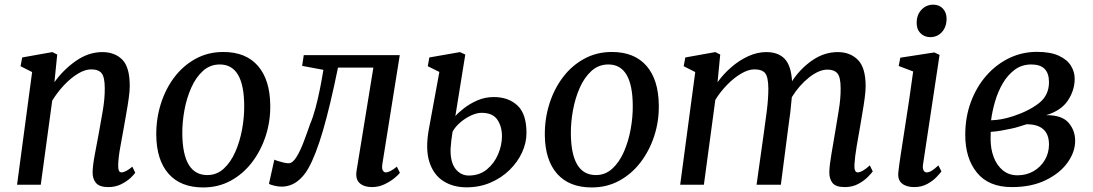

<svg xmlns="http://www.w3.org/2000/svg" viewBox="-20 -791 4680 822"><path d="M213 -439Q251 -492.5 305 -530.2Q359 -568 418 -568Q471 -568 503.2 -536Q535.5 -504 535.5 -422.5Q535.5 -401.5 531.2 -370.8Q527 -340 521 -307Q515 -274 510.5 -247Q504 -209.5 495.5 -164.2Q487 -119 486 -85.5Q485 -53 499.5 -53Q518 -53 546.5 -77.5L559 -51.5Q555 -45 539.8 -30.2Q524.5 -15.5 499.8 -2.8Q475 10 443.5 10Q406 10 390.8 -8Q375.5 -26 376.5 -56Q377.5 -86 386.5 -132.8Q395.5 -179.5 403 -220.5Q410.5 -262.5 419.8 -315.8Q429 -369 428.5 -413.5Q428.5 -460.5 415.2 -477.2Q402 -494 370 -494Q344 -494 313.5 -475.5Q283 -457 254.2 -426.5Q225.5 -396 203.5 -360L154.5 0H53L117.5 -482.5L68 -507.5L75 -545L204 -568L225 -557.5Z M936 -568.5Q1032.5 -568.5 1084.2 -509Q1136 -449.5 1137 -340Q1138 -272 1117.5 -209Q1097 -146 1059 -96.2Q1021 -46.5 968 -17.5Q915 11.5 850 11.5Q753.5 11.5 701.8 -47Q650 -105.5 649 -213.5Q648.5 -282.5 668.5 -346.2Q688.5 -410 726.2 -460Q764 -510 817.2 -539.2Q870.5 -568.5 936 -568.5ZM921 -515Q879.5 -515 849 -487.5Q818.5 -460 798.8 -415.5Q779 -371 769.5 -319Q760 -267 760.5 -217.5Q762.5 -41.5 867.5 -41.5Q908 -41.5 938 -69Q968 -96.5 987.5 -141Q1007 -185.5 1016.5 -237.5Q1026 -289.5 1025.5 -339Q1024.5 -515 921 -515Z M1617 -89Q1614 -68.5 1619.2 -60.8Q1624.5 -53 1631.5 -53Q1640 -53 1651.5 -58.8Q1663 -64.5 1679 -77.5L1692 -51.5Q1686 -42.5 1668.2 -28Q1650.5 -13.5 1625.5 -1.8Q1600.5 10 1572.5 10Q1539 10 1520 -6.8Q1501 -23.5 1506.5 -59.5L1578.5 -501.5H1427Q1393.5 -337.5 1362.8 -232.2Q1332 -127 1300 -70Q1279 -33 1250 -12.5Q1221 8 1185 8Q1170 8 1152.5 3.5Q1135 -1 1131.5 -4L1154.5 -107.5Q1158 -105.5 1169.5 -101.8Q1181 -98 1194 -95Q1207 -92 1215.5 -92Q1232.5 -92 1248.8 -118Q1265 -144 1279.8 -182.8Q1294.5 -221.5 1307.5 -259.5Q1320 -288.5 1330.8 -328.5Q1341.5 -368.5 1350 -411.5Q1358.5 -454.5 1364.5 -492L1273.5 -509L1280.5 -555H1691.5Z M1977.5 11Q1920.5 11 1878.5 -15.5Q1836.5 -42 1818.5 -97Q1800.5 -152 1816 -238L1861 -483L1811.5 -507.5L1818 -545L1949.5 -568L1972 -557.5L1929.5 -294Q1941.5 -308 1966 -327.2Q1990.5 -346.5 2023.2 -361Q2056 -375.5 2094 -375.5Q2156.5 -375.5 2195.2 -339.5Q2234 -303.5 2234 -222Q2234 -179.5 2215 -138.2Q2196 -97 2161.5 -63.2Q2127 -29.5 2080 -9.2Q2033 11 1977.5 11ZM1987 -39.5Q2032.5 -39.5 2064.2 -65.5Q2096 -91.5 2112.5 -130.5Q2129 -169.5 2129 -208Q2129 -250 2109 -279Q2089 -308 2042 -308Q2021.5 -308 1997 -296.8Q1972.5 -285.5 1950.8 -267Q1929 -248.5 1917.5 -227Q1914.5 -208 1912.2 -189.5Q1910 -171 1909 -154Q1907.5 -97 1930 -68.2Q1952.5 -39.5 1987 -39.5Z M2599.5 -568.5Q2696 -568.5 2747.8 -509Q2799.5 -449.5 2800.5 -340Q2801.5 -272 2781 -209Q2760.5 -146 2722.5 -96.2Q2684.5 -46.5 2631.5 -17.5Q2578.5 11.5 2513.5 11.5Q2417 11.5 2365.2 -47Q2313.5 -105.5 2312.5 -213.5Q2312 -282.5 2332 -346.2Q2352 -410 2389.8 -460Q2427.5 -510 2480.8 -539.2Q2534 -568.5 2599.5 -568.5ZM2584.5 -515Q2543 -515 2512.5 -487.5Q2482 -460 2462.2 -415.5Q2442.5 -371 2433 -319Q2423.5 -267 2424 -217.5Q2426 -41.5 2531 -41.5Q2571.5 -41.5 2601.5 -69Q2631.5 -96.5 2651 -141Q2670.5 -185.5 2680 -237.5Q2689.5 -289.5 2689 -339Q2688 -515 2584.5 -515Z M3063.5 -557.5 3052 -439Q3077 -474 3110.8 -503.2Q3144.5 -532.5 3183 -550.2Q3221.5 -568 3260.5 -568Q3312 -568 3339.5 -539Q3367 -510 3371 -443.5Q3407 -498 3458 -533Q3509 -568 3567 -568Q3619.5 -568 3652.8 -534.8Q3686 -501.5 3686 -422Q3686 -401.5 3682 -371.2Q3678 -341 3672.2 -308Q3666.5 -275 3662 -247Q3655 -209 3647.5 -164.2Q3640 -119.5 3638 -85.5Q3636.5 -53 3652 -53Q3671 -53 3704 -83L3716.5 -57Q3711.5 -50 3695.8 -33.8Q3680 -17.5 3654.8 -3.8Q3629.5 10 3597 10Q3558 10 3544 -8Q3530 -26 3530.5 -55Q3531.5 -86 3539.8 -133Q3548 -180 3555 -222.5Q3561.5 -263.5 3570.5 -316.2Q3579.5 -369 3579 -413.5Q3579 -460.5 3565.2 -476.8Q3551.5 -493 3522.5 -493Q3486.5 -493 3444 -459.5Q3401.5 -426 3370 -375Q3367.5 -344 3363.5 -310Q3359.5 -276 3355 -247L3323 0H3219L3250 -220.5Q3256 -262.5 3262.8 -315.8Q3269.5 -369 3269.5 -412.5Q3269 -461.5 3255.8 -477.8Q3242.5 -494 3209.5 -494Q3184 -494 3153.5 -476.2Q3123 -458.5 3093.8 -428.8Q3064.5 -399 3042.5 -363.5L2993.5 0H2892L2956.5 -482.5L2907 -507.5L2914 -545L3042.5 -568Z M3894 10Q3860.5 10 3841.5 -5.5Q3822.5 -21 3826 -53.5Q3828.5 -78.5 3835.8 -126.2Q3843 -174 3852.5 -234.5Q3862 -295 3871.8 -360Q3881.5 -425 3889.5 -485L3827.5 -508.5L3834.5 -544L3980 -566.5L4002.5 -556L3932 -89Q3929 -71 3933.8 -62Q3938.5 -53 3947 -53Q3957 -53 3968.5 -59.8Q3980 -66.5 3997.5 -83L4010.5 -57Q4005.5 -50 3990.2 -33.8Q3975 -17.5 3950.5 -3.8Q3926 10 3894 10ZM3962.5 -632Q3937 -632 3920.2 -649.5Q3903.5 -667 3904.5 -695.5Q3905 -728 3925.2 -749.5Q3945.5 -771 3975.5 -771Q4001.5 -771 4017 -754Q4032.5 -737 4032.5 -711Q4032.5 -676 4012.8 -654Q3993 -632 3962.5 -632Z M4312 10Q4213 10 4162.8 -51.5Q4112.5 -113 4112.5 -213.5Q4112.5 -290 4136.8 -355Q4161 -420 4203.5 -468Q4246 -516 4301.2 -542.5Q4356.5 -569 4419.5 -569Q4477 -569 4512.8 -552.5Q4548.5 -536 4564.8 -509.8Q4581 -483.5 4581 -454Q4581 -405 4552.2 -361.2Q4523.5 -317.5 4459 -298Q4526 -298.5 4554.5 -265.8Q4583 -233 4583 -188Q4583 -140.5 4550.5 -95Q4518 -49.5 4457.2 -19.8Q4396.5 10 4312 10ZM4223 -276Q4248.5 -277 4269.5 -281Q4290.5 -285 4317.5 -293.5Q4385.5 -316 4428.2 -349.5Q4471 -383 4471 -439.5Q4471 -515 4395.5 -515Q4355 -515 4324.8 -492.8Q4294.5 -470.5 4273.5 -434.8Q4252.5 -399 4240.2 -357Q4228 -315 4223 -276ZM4336 -40.5Q4374.5 -40.5 4405 -58.2Q4435.5 -76 4453.2 -106Q4471 -136 4471 -173Q4470.5 -259 4375 -259Q4364.5 -256 4345.5 -249.8Q4326.5 -243.5 4306 -239.5Q4288 -236 4267 -232Q4246 -228 4221.5 -226.5Q4221 -209 4221 -195.5Q4221 -153 4234.5 -117.8Q4248 -82.5 4273.8 -61.5Q4299.5 -40.5 4336 -40.5Z"/></svg>

Font: Merriweather
Style: Italic
Weight: 400
Italic angle: -7.8°
Designer: Eben Sorkin
Foundry: Eben Sorkin
Version: Version 2.100